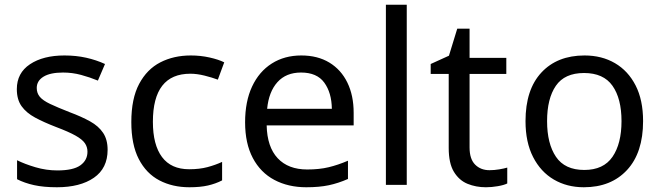

<svg xmlns="http://www.w3.org/2000/svg" viewBox="-20 -780 2787 810"><path d="M434 -148Q434 -70 376 -30Q318 10 220 10Q164 10 123.5 1Q83 -8 52 -24V-104Q84 -88 129.5 -74.5Q175 -61 222 -61Q289 -61 319 -82.5Q349 -104 349 -140Q349 -160 338 -176Q327 -192 298.5 -208Q270 -224 217 -244Q165 -264 128 -284Q91 -304 71 -332Q51 -360 51 -404Q51 -472 106.5 -509Q162 -546 252 -546Q301 -546 343.5 -536.5Q386 -527 423 -510L393 -440Q359 -454 322 -464Q285 -474 246 -474Q192 -474 163.5 -456.5Q135 -439 135 -409Q135 -387 148 -371.5Q161 -356 191.5 -341.5Q222 -327 273 -307Q324 -288 360 -268Q396 -248 415 -219.5Q434 -191 434 -148Z M779 10Q708 10 652.5 -19Q597 -48 565.5 -109Q534 -170 534 -265Q534 -364 567 -426Q600 -488 656.5 -517Q713 -546 785 -546Q826 -546 864 -537.5Q902 -529 926 -517L899 -444Q875 -453 843 -461Q811 -469 783 -469Q625 -469 625 -266Q625 -169 663.5 -117.5Q702 -66 778 -66Q822 -66 855.5 -75Q889 -84 917 -97V-19Q890 -5 857.5 2.5Q825 10 779 10Z M1251 -546Q1320 -546 1369.5 -516Q1419 -486 1445.5 -431.5Q1472 -377 1472 -304V-251H1105Q1107 -160 1151.5 -112.5Q1196 -65 1276 -65Q1327 -65 1366.5 -74.5Q1406 -84 1448 -102V-25Q1407 -7 1367 1.5Q1327 10 1272 10Q1196 10 1137.5 -21Q1079 -52 1046.5 -113.5Q1014 -175 1014 -264Q1014 -352 1043.5 -415Q1073 -478 1126.5 -512Q1180 -546 1251 -546ZM1250 -474Q1187 -474 1150.5 -433.5Q1114 -393 1107 -321H1380Q1379 -389 1348 -431.5Q1317 -474 1250 -474Z M1696 0H1608V-760H1696Z M2045 -62Q2065 -62 2086 -65.5Q2107 -69 2120 -73V-6Q2106 1 2080 5.5Q2054 10 2030 10Q1988 10 1952.5 -4.5Q1917 -19 1895 -55Q1873 -91 1873 -156V-468H1797V-510L1874 -545L1909 -659H1961V-536H2116V-468H1961V-158Q1961 -109 1984.5 -85.5Q2008 -62 2045 -62Z M2693 -269Q2693 -136 2625.5 -63Q2558 10 2443 10Q2372 10 2316.5 -22.5Q2261 -55 2229 -117.5Q2197 -180 2197 -269Q2197 -402 2264 -474Q2331 -546 2446 -546Q2519 -546 2574.5 -513.5Q2630 -481 2661.5 -419.5Q2693 -358 2693 -269ZM2288 -269Q2288 -174 2325.5 -118.5Q2363 -63 2445 -63Q2526 -63 2564 -118.5Q2602 -174 2602 -269Q2602 -364 2564 -418Q2526 -472 2444 -472Q2362 -472 2325 -418Q2288 -364 2288 -269Z"/></svg>

Font: Noto Sans Osmanya
Style: Regular
Weight: 400
Designer: Monotype Design Team
Foundry: Monotype Imaging Inc.
Version: Version 2.001; ttfautohint (v1.8.4.7-5d5b)